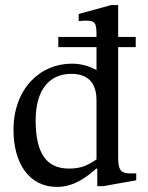

<svg xmlns="http://www.w3.org/2000/svg" viewBox="-20 -726 580 754"><path d="M204 8C270 8 320 -30 358 -64H362V5H386L515 -18V-45H494C457 -45 444 -55 444 -107V-541H513V-581H444V-706H416L289 -671V-643C289 -643 306 -645 315 -645C357 -645 359 -634 359 -581H209V-541H359V-451C328 -468 295 -476 262 -476C136 -476 33 -376 33 -216C33 -89 91 8 204 8ZM251 -64C166 -64 120 -119 120 -253C120 -376 176 -436 260 -436C338 -436 359 -386 359 -332V-100C325 -77 299 -64 251 -64Z"/></svg>

Font: STIX Two Text
Style: Regular
Weight: 400
Designer: Ross Mills, John Hudson & Paul Hanslow, Tiro Typeworks Ltd; with prior portions MicroPress Inc., and Coen Hoffman.
Foundry: Tiro Typeworks Ltd
Version: Version 2.13 b171